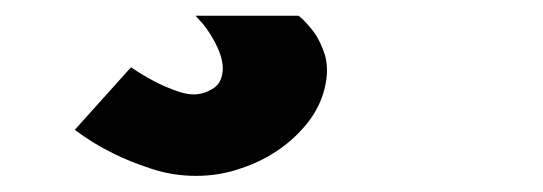

<svg xmlns="http://www.w3.org/2000/svg" viewBox="-20 -20 690 244"><path d="M359.5 0H228.5Q229 0.5 238 10.5Q244.5 18.5 250.5 29Q257 40 260.5 51Q264.5 64 262.5 73.5Q260.5 87.5 249 93.5Q238 100 226 100Q215.5 100 201.5 94.5Q185.5 88.5 175.5 83Q160.5 75 146.5 65.5L75 145Q98.5 162.5 123 174.5Q143.5 185 172.5 194.5Q199.5 203.5 229.5 203.5Q259 203.5 286 194Q312.5 185.5 336 169Q358.5 153 374 132Q389.5 110.5 394 85.5Q397.5 66.5 393 50Q387.5 33.5 380.5 23Q370.5 9 359.5 0Z"/></svg>

Font: B612
Style: Regular
Weight: 700
Italic angle: -10°
Designer: Nicolas Chauveau, Thomas Paillot, Jonathan Favre-Lamarine, Jean-Luc Vinot
Foundry: AIRBUS
Version: Version 1.008